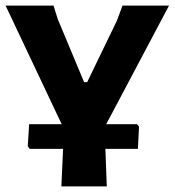

<svg xmlns="http://www.w3.org/2000/svg" viewBox="-21 -665 623 685"><path d="M468 -222 475 -213 471 -134H355L360 0H198L204 -134H85L78 -143L83 -222H199L-1 -645H170L185 -597L279 -372H290L396 -591L416 -645H582L358 -222Z"/></svg>

Font: Alegreya Sans ExtraBold
Style: Regular
Weight: 800
Designer: Juan Pablo del Peral
Foundry: Huerta Tipografica
Version: Version 2.007